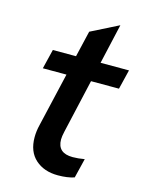

<svg xmlns="http://www.w3.org/2000/svg" viewBox="-106 -741 618 816"><g transform="rotate(15 203.0 -333.5)"><path d="M262 -414 208 -177Q203 -155 203 -142Q203 -82 270 -82Q294 -82 322 -87L301 -1Q271 9 229 9Q168 9 130 -25Q92 -59 92 -122Q92 -149 99 -177L154 -414H50L71 -500H173L200 -615L321 -676L281 -500H406L385 -414Z"/></g></svg>

Font: CBA Beacon Sans Bold
Style: Italic
Weight: 700
Italic angle: -13°
Designer: Wei Huang
Foundry: Wei Huang
Version: Version 1.002